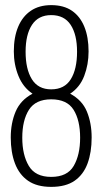

<svg xmlns="http://www.w3.org/2000/svg" viewBox="-20 -718 402 750"><path d="M180 12Q124 12 89.5 -12Q55 -36 38.5 -79.5Q22 -123 22 -181Q22 -237 41 -282Q60 -327 107 -352Q70 -377 52 -421.5Q34 -466 34 -517Q34 -573 51 -613.5Q68 -654 100.5 -676Q133 -698 180 -698Q229 -698 261 -676Q293 -654 309.5 -613.5Q326 -573 326 -517Q326 -466 309 -421.5Q292 -377 254 -352Q301 -327 319.5 -282Q338 -237 338 -181Q338 -123 322 -79.5Q306 -36 271.5 -12Q237 12 180 12ZM180 -27Q243 -27 268 -70Q293 -113 293 -180Q293 -248 267.5 -289Q242 -330 180 -330Q119 -330 93 -289Q67 -248 67 -180Q67 -113 92.5 -70Q118 -27 180 -27ZM180 -369Q232 -369 256.5 -408.5Q281 -448 281 -516Q281 -583 256 -621Q231 -659 180 -659Q130 -659 105 -621Q80 -583 80 -516Q80 -448 104.5 -408.5Q129 -369 180 -369Z"/></svg>

Font: Archivo ExtraCondensed Thin
Style: Regular
Weight: 250
Width: 2
Designer: Hector Gatti
Foundry: Omnibus-Type
Version: Version 2.001